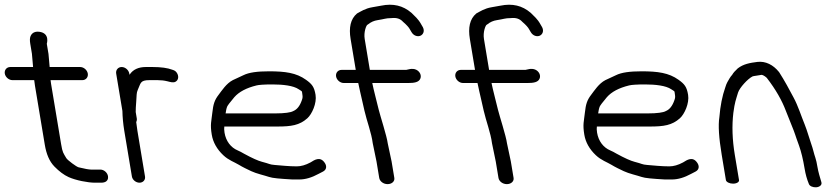

<svg xmlns="http://www.w3.org/2000/svg" viewBox="-46 -764 3514 805"><path d="M374.7 -53H336.2C327.7 -53 309.5 -56 283.6 -62.5C274.7 -64.4 236.9 -92.4 231.8 -101.3C219.3 -122.8 216.2 -123.7 210.3 -159.4L168.1 -412.5C167.1 -418.8 166.4 -424 166 -428H299.2C314.3 -428 324.6 -440.5 322.1 -455.5C319.6 -470.5 305.1 -483 290.1 -483H162.2L157.3 -538.1L150.2 -580.5C150.2 -580.5 164.7 -624.9 118.6 -630.8C92.4 -634.2 80.2 -617.9 79.4 -599.5C79.2 -593.8 79.7 -587.5 80.9 -580.5L87.8 -538.9L92.7 -483H-2.9C-18 -483 -28.4 -470.5 -25.9 -455.5C-23.4 -440.5 -8.8 -428 6.2 -428H97.4L100.7 -404.1L141.8 -157.2C148.3 -118.3 160.7 -87.7 182.4 -65.5C202.2 -45.4 221.6 -30.6 241.9 -21.4C271.9 -7.9 322.3 2 352.6 2H378.6C388.7 2 400.1 -0.5 405.1 -10.8C407.2 -15.2 407.6 -20.4 406.8 -25.5C404.2 -40.5 389.7 -53 374.7 -53Z M467.2 -298.9C467.7 -273.7 470.3 -244.4 474.9 -216.6L507 -24.1C509.4 -9.8 523.8 2 538.8 2C553.9 2 564.4 -9.8 562 -24L530.1 -215.8C528.1 -227.6 526.6 -238.7 525.5 -249.2L525.4 -249.5L525.1 -251.8C526.8 -254.8 528.5 -261.5 527.6 -266.9L523 -294.4C522.9 -304.3 523.6 -319.7 525.2 -338.8C527.3 -363.2 525.6 -374.3 531.7 -387.4C544.4 -414.5 540.6 -428 580.2 -428H614.7C629.4 -428 643.1 -426.4 655.8 -423.2C669.7 -419.7 680.5 -416.2 689.9 -421.3C703.6 -428.8 703.7 -446.2 695.7 -458.3C691.6 -464.4 687.5 -468.5 676.3 -471.7C656.6 -479.2 628.7 -483 594.3 -483H565.1C535.4 -483 512.1 -472.8 498.1 -452C497.6 -451.3 497.5 -451.1 497 -450.3L496.1 -455.5C493.6 -470.5 479.1 -483 464.1 -483C449 -483 438.6 -470.5 441.1 -455.5Z M906.4 -317C908.1 -321.1 918.1 -335.2 936.6 -356.7C956.3 -379 986.7 -395.3 1029.9 -405.9C1039.4 -408.3 1062.3 -410 1096.2 -410C1139.8 -410 1184.4 -405.1 1206.4 -389.7C1223.5 -377.7 1218.6 -386.7 1222 -366C1223.3 -358.6 1222.7 -352 1219.8 -344.6C1211.2 -319 1198.8 -304.7 1183.9 -298.5L1183.3 -298.2L1182.7 -297.9C1173.2 -292.5 1148 -288.5 1107.4 -288.5L899.9 -288.5C901.3 -298.4 903.1 -308.9 906.4 -317ZM1116.6 -233.5C1174.9 -233.5 1209.7 -238.6 1242.7 -268.2C1261.7 -285.2 1282.9 -330.9 1277 -366.5C1271.4 -399.8 1262.4 -411.2 1237.1 -429.4C1196.1 -458.9 1149.4 -465 1081.4 -465C1033.2 -465 997.7 -460.3 974.5 -448.7C959.6 -441.7 944.9 -434.8 930.2 -428.1C902.8 -414 884.2 -384.2 870.6 -366.6C853.5 -344.3 848.1 -327.4 844.2 -291.3C840.5 -255.2 834.4 -243.6 841.9 -199C847.2 -167.2 863.7 -138.2 890.2 -113.2C912.5 -92.1 936.9 -84.4 955.3 -73.2C972.8 -62.5 988.7 -55.3 1007.2 -46.4C1028.2 -36.2 1064.1 -28.4 1081.9 -22.2C1096.9 -17 1127 -14.6 1179.7 -11.5L1180.1 -11.5H1208.8C1234.9 -11.5 1261.5 -19.7 1289.2 -34.8L1308.5 -44.8C1314.9 -48.3 1320.5 -53.6 1321.3 -62.2C1322.1 -69.5 1318.9 -76.7 1314.7 -82.5C1295.9 -109 1273 -93.9 1255.8 -83C1235.3 -72 1216.1 -66.5 1198.2 -66.5C1165 -66.5 1132.2 -70.3 1105.3 -72.4C1082.9 -74.2 1085.1 -77.4 1051.9 -85.8C1036.7 -89.7 1011 -101 976.8 -119.8C967.8 -125.2 959.1 -129.7 950.5 -133.4C921.8 -145.5 901.3 -172.1 895.4 -207.5C893.3 -220.3 893.8 -225.4 894.5 -233.5Z M1607.3 -18 1595.8 -87.1 1579.6 -163.4C1576.1 -192.5 1547.7 -279.6 1542 -303.4C1538.7 -317.3 1518 -398.1 1515.8 -411.3L1515 -416H1666.2C1689.8 -416 1710.4 -418.6 1716.6 -435C1721.8 -448.7 1714.2 -464.1 1699.5 -471.5C1682.1 -480.1 1661 -471 1657.1 -471H1504.6L1483.1 -600.5C1478.3 -629.1 1489.6 -658.1 1494.6 -660.3L1496 -661L1497.2 -661.9C1509.5 -671.8 1522.5 -677.3 1536.3 -679.4C1565.8 -683.9 1572 -688 1593.6 -688H1594.4L1595.2 -688.1C1618.3 -690.6 1632.5 -685 1643.4 -673L1644.1 -672.3L1644.8 -671.7C1659.5 -659 1668.4 -648.7 1671.8 -642.2L1671.9 -642L1678.7 -630.4C1687.9 -613.6 1705.2 -609.1 1717 -614.3C1727.9 -619.1 1735.4 -633.1 1727.2 -649.5L1727 -649.9L1719.9 -662.1C1707.5 -684.9 1693.2 -695.8 1680.1 -709.3L1679.6 -709.8L1679 -710.3C1643.5 -740.8 1602.1 -750.5 1551.9 -740.2C1543.8 -738.6 1531.6 -736.4 1515.4 -733.7C1485.1 -728.7 1467.4 -716.2 1452.4 -708.3L1451.6 -707.9L1450.8 -707.4C1423.5 -684.5 1416.1 -647.6 1424 -600.5L1445.6 -471H1386.1C1371 -471 1360.6 -458.5 1363.1 -443.5C1365.6 -428.5 1380.2 -416 1395.2 -416H1456C1457.6 -408.3 1460.2 -395.9 1463.6 -380.9L1472.8 -340.7C1476.5 -324.7 1479.6 -311 1482.1 -299.7C1491.3 -259 1511.8 -205.2 1516.7 -163.9L1516.8 -163.4L1532.6 -86.7L1544 -18C1546.4 -3.8 1561.3 8 1579.1 8C1596.9 8 1609.7 -3.8 1607.3 -18Z M2107.3 -18 2095.8 -87.1 2079.6 -163.4C2076.1 -192.5 2047.7 -279.6 2042 -303.4C2038.7 -317.3 2018 -398.1 2015.8 -411.3L2015 -416H2166.2C2189.8 -416 2210.4 -418.6 2216.6 -435C2221.8 -448.7 2214.2 -464.1 2199.5 -471.5C2182.1 -480.1 2161 -471 2157.1 -471H2004.6L1983.1 -600.5C1978.3 -629.1 1989.6 -658.1 1994.6 -660.3L1996 -661L1997.2 -661.9C2009.5 -671.8 2022.5 -677.3 2036.3 -679.4C2065.8 -683.9 2072 -688 2093.6 -688H2094.4L2095.2 -688.1C2118.3 -690.6 2132.5 -685 2143.4 -673L2144.1 -672.3L2144.8 -671.7C2159.5 -659 2168.4 -648.7 2171.8 -642.2L2171.9 -642L2178.7 -630.4C2187.9 -613.6 2205.2 -609.1 2217 -614.3C2227.9 -619.1 2235.4 -633.1 2227.2 -649.5L2227 -649.9L2219.9 -662.1C2207.5 -684.9 2193.2 -695.8 2180.1 -709.3L2179.6 -709.8L2179 -710.3C2143.5 -740.8 2102.1 -750.5 2051.9 -740.2C2043.8 -738.6 2031.6 -736.4 2015.4 -733.7C1985.1 -728.7 1967.4 -716.2 1952.4 -708.3L1951.6 -707.9L1950.8 -707.4C1923.5 -684.5 1916.1 -647.6 1924 -600.5L1945.6 -471H1886.1C1871 -471 1860.6 -458.5 1863.1 -443.5C1865.6 -428.5 1880.2 -416 1895.2 -416H1956C1957.6 -408.3 1960.2 -395.9 1963.6 -380.9L1972.8 -340.7C1976.5 -324.7 1979.6 -311 1982.1 -299.7C1991.3 -259 2011.8 -205.2 2016.7 -163.9L2016.8 -163.4L2032.6 -86.7L2044 -18C2046.4 -3.8 2061.3 8 2079.1 8C2096.9 8 2109.7 -3.8 2107.3 -18Z M2468.4 -317C2470.1 -321.1 2480.1 -335.2 2498.6 -356.7C2518.3 -379 2548.7 -395.3 2591.9 -405.9C2601.4 -408.3 2624.3 -410 2658.2 -410C2701.8 -410 2746.4 -405.1 2768.4 -389.7C2785.5 -377.7 2780.6 -386.7 2784 -366C2785.3 -358.6 2784.7 -352 2781.8 -344.6C2773.2 -319 2760.8 -304.7 2745.9 -298.5L2745.3 -298.2L2744.7 -297.9C2735.2 -292.5 2710 -288.5 2669.4 -288.5L2461.9 -288.5C2463.3 -298.4 2465.1 -308.9 2468.4 -317ZM2678.6 -233.5C2736.9 -233.5 2771.7 -238.6 2804.7 -268.2C2823.7 -285.2 2844.9 -330.9 2839 -366.5C2833.4 -399.8 2824.4 -411.2 2799.1 -429.4C2758.1 -458.9 2711.4 -465 2643.4 -465C2595.2 -465 2559.7 -460.3 2536.5 -448.7C2521.6 -441.7 2506.9 -434.8 2492.2 -428.1C2464.8 -414 2446.2 -384.2 2432.6 -366.6C2415.5 -344.3 2410.1 -327.4 2406.2 -291.3C2402.5 -255.2 2396.4 -243.6 2403.9 -199C2409.2 -167.2 2425.7 -138.2 2452.2 -113.2C2474.5 -92.1 2498.9 -84.4 2517.3 -73.2C2534.8 -62.5 2550.7 -55.3 2569.2 -46.4C2590.2 -36.2 2626.1 -28.4 2643.9 -22.2C2658.9 -17 2689 -14.6 2741.7 -11.5L2742.1 -11.5H2770.8C2796.9 -11.5 2823.5 -19.7 2851.2 -34.8L2870.5 -44.8C2876.9 -48.3 2882.5 -53.6 2883.3 -62.2C2884.1 -69.5 2880.9 -76.7 2876.7 -82.5C2857.9 -109 2835 -93.9 2817.8 -83C2797.3 -72 2778.1 -66.5 2760.2 -66.5C2727 -66.5 2694.2 -70.3 2667.3 -72.4C2644.9 -74.2 2647.1 -77.4 2613.9 -85.8C2598.7 -89.7 2573 -101 2538.8 -119.8C2529.8 -125.2 2521.1 -129.7 2512.5 -133.4C2483.8 -145.5 2463.3 -172.1 2457.4 -207.5C2455.3 -220.3 2455.8 -225.4 2456.5 -233.5Z M3027.5 6C3042.5 6 3053.9 -0.8 3052.5 -9L3034.8 -115C3024.3 -178.1 3022.3 -236.7 3028.7 -290.6C3035 -337.3 3039 -344 3048.4 -375.8C3055.2 -396.7 3088.7 -433.2 3109.1 -443.6C3114.2 -445.8 3128.8 -446.5 3147.2 -450.2C3150.5 -449.8 3158.7 -447.1 3168.7 -437.8C3207.1 -388.1 3232.8 -342 3248.7 -299.7C3255.1 -282.8 3262.6 -264 3271.2 -243.3C3290.8 -195.4 3284.7 -206.1 3304.3 -153C3313.2 -128.1 3321 -96.1 3327.5 -57C3331.5 -33.1 3337 -12.9 3345.2 6.7C3348.2 16.7 3363 22.1 3376 21.3C3389.8 20.3 3402.2 11.7 3397.5 -1.2C3392.3 -18.7 3384.9 -42.4 3381.3 -64.2C3378.6 -80.3 3376 -92.6 3372.8 -102C3365.9 -121.7 3363.6 -137.4 3354.6 -162.5C3344.7 -190.4 3339.2 -213.7 3327.9 -241.9C3313.3 -277.2 3300.1 -320.5 3281 -355.5C3262.6 -390.1 3244.6 -424.1 3219.7 -463C3219.7 -463 3219.6 -462.6 3219.6 -462.6C3219.6 -462.6 3219.3 -463 3219.3 -463C3196.3 -491.6 3164.3 -508.6 3129.3 -504.4C3097.9 -500.4 3071.4 -495.8 3047.3 -477.4C3035.2 -466.3 3028.3 -458.3 3023.8 -450.3C3019.8 -445.8 3016.1 -441.1 3013.1 -436C3006.5 -424 3000.5 -417 2994.9 -397.6C2982.3 -362 2974 -320.7 2970.1 -272.4C2964.7 -239 2968 -186.1 2979.9 -115L2997.5 -9C2998.9 -0.8 3012.5 6 3027.5 6Z"/></svg>

Font: MewTooHand
Style: BdLta
Weight: 400
Designer: Mew Too, Robert Jablonski
Version: Version 0.77